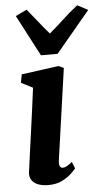

<svg xmlns="http://www.w3.org/2000/svg" viewBox="-59 -894 527 942"><g transform="rotate(-5 205.0 -423.0)"><path d="M141 10Q109.5 10 88.5 1Q67.5 -8 58 -23.8Q48.5 -39.5 51 -60.5Q54 -83.5 58.5 -115Q63 -146.5 68.2 -185.8Q73.5 -225 80 -270.8Q86.5 -316.5 93.2 -367.2Q100 -418 107 -472.5L50 -501.5L57.5 -542.5L240.5 -567.5L266 -556L202 -105.5Q199.5 -87.5 203.8 -78Q208 -68.5 218.5 -68.5Q227.5 -68.5 237.8 -74Q248 -79.5 265 -93L278 -60Q272.5 -53 255.2 -36Q238 -19 209.2 -4.5Q180.5 10 141 10ZM159.5 -627.5 53.5 -830 109 -856.5Q134 -826 159.8 -793.5Q185.5 -761 212.5 -730Q249.5 -761 284.2 -793.5Q319 -826 358 -856.5L410 -829L241.5 -627.5Z"/></g></svg>

Font: Merriweather ExtraBold
Style: Italic
Weight: 800
Italic angle: -7.8°
Version: Version 2.101